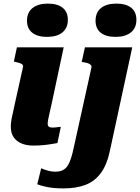

<svg xmlns="http://www.w3.org/2000/svg" viewBox="-20 -804 778 1067"><path d="M40 -100Q40 -114 42.5 -131.5Q45 -149 51 -174.5Q57 -200 65 -239L108 -432Q110 -439 105 -444.5Q100 -450 90 -453.5Q80 -457 66 -460L57 -462L74 -541H334L267 -227Q260 -196 255 -174Q250 -152 247.5 -138.5Q245 -125 245 -118Q245 -105 251.5 -100Q258 -95 272 -95Q281 -95 289.5 -96Q298 -97 305 -98Q312 -99 318 -99L299 -9Q282 -6 260.5 -2.5Q239 1 214.5 3Q190 5 164 5Q127 5 99 -7Q71 -19 55.5 -42Q40 -65 40 -100ZM130 -689Q130 -735 161 -759.5Q192 -784 246 -784Q299 -784 328 -761Q357 -738 357 -694Q357 -648 326.5 -623.5Q296 -599 241 -599Q189 -599 159.5 -622Q130 -645 130 -689ZM622 -599Q569 -599 540 -622Q511 -645 511 -689Q511 -735 541.5 -759.5Q572 -784 627 -784Q680 -784 709 -761Q738 -738 738 -694Q738 -648 707 -623.5Q676 -599 622 -599ZM187 220 209 131Q219 136 241.5 143Q264 150 289 150Q317 150 335.5 138Q354 126 366.5 97Q379 68 389 20L488 -428Q490 -437 485 -442.5Q480 -448 470 -452Q460 -456 445 -458L434 -460L452 -541H715L592 28Q576 108 542 155.5Q508 203 456 223Q404 243 334 243Q278 243 240.5 235Q203 227 187 220Z"/></svg>

Font: Roboto Serif 20pt ExtraBold
Style: Italic
Weight: 800
Italic angle: -10°
Version: Version 1.007